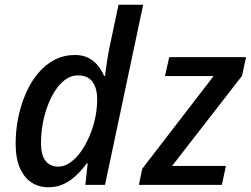

<svg xmlns="http://www.w3.org/2000/svg" viewBox="-20 -780 1058 810"><path d="M184 10Q145 10 114 -9.5Q83 -29 64.5 -70Q46 -111 46 -174Q46 -232 57.5 -286.5Q69 -341 90 -388.5Q111 -436 141.5 -472Q172 -508 211 -528Q250 -548 296 -548Q329 -548 352.5 -536Q376 -524 392.5 -504Q409 -484 419 -460H423Q425 -477 428 -497Q431 -517 434.5 -539.5Q438 -562 443 -585L480 -760H584L423 0H340L350 -91H346Q326 -63 301.5 -40Q277 -17 248.5 -3.5Q220 10 184 10ZM226 -77Q247 -77 267 -88.5Q287 -100 305.5 -120.5Q324 -141 339.5 -169Q355 -197 366.5 -229Q378 -261 384 -294.5Q390 -328 390 -362Q390 -407 370.5 -434.5Q351 -462 308 -462Q281 -462 257.5 -445.5Q234 -429 215 -401Q196 -373 182 -336.5Q168 -300 160.5 -259Q153 -218 153 -176Q153 -126 172 -101.5Q191 -77 226 -77ZM566 0 580 -68 881 -459H676L694 -539H1018L1001 -460L706 -80H933L916 0Z"/></svg>

Font: Noto Sans Display Medium
Style: Italic
Weight: 500
Italic angle: -12°
Designer: Monotype Design Team
Foundry: Monotype Imaging Inc.
Version: Version 2.003